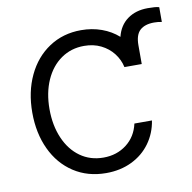

<svg xmlns="http://www.w3.org/2000/svg" viewBox="-70 -646 726 726"><g transform="rotate(-10 293.5 -282.5)"><path d="M418 -372.1Q411.6 -401.4 393.1 -425.3Q374.5 -449.2 345.9 -463.4Q317.4 -477.5 281.2 -477.5Q231.4 -477.5 192.9 -450.7Q154.3 -423.8 132.8 -375.5Q111.3 -327.1 111.3 -264.6Q111.3 -201.7 132.6 -152.6Q153.8 -103.5 192.1 -76.2Q230.5 -48.8 281.2 -48.8Q332.5 -48.8 369.9 -77.6Q407.2 -106.4 418 -155.3H485.4Q478 -107.4 450.7 -69.6Q423.3 -31.7 379.6 -10.5Q335.9 10.7 281.2 10.7Q210.4 10.7 156.7 -24.4Q103 -59.6 74 -121.6Q44.9 -183.6 44.9 -262.7Q44.9 -342.3 74.5 -404.8Q104 -467.3 157.5 -502.7Q210.9 -538.1 280.3 -538.1Q322.3 -538.1 358.9 -524.9Q395.5 -511.7 422.9 -487.3Q433.6 -530.3 465.3 -553.2Q497.1 -576.2 543 -576.2Q558.1 -576.2 568.4 -575.4Q578.6 -574.7 586.9 -572.3V-515.6Q573.7 -518.6 557.6 -518.6Q522 -518.6 503.2 -501.5Q484.4 -484.4 484.4 -444.3V-372.1Z"/></g></svg>

Font: Pretendard GOV Light
Style: Regular
Weight: 300
Designer: Base glyphs from Inter by Rasmus Andersson; Hangeul glyphs from Noto Sans CJK(Source Han Sans) by Jang Soo-young and Kan
Foundry: Kil Hyung-jin
Version: Version 1.309